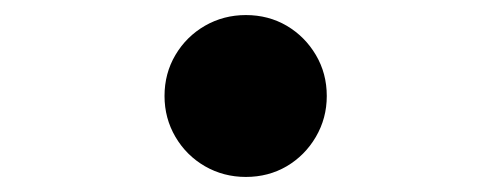

<svg xmlns="http://www.w3.org/2000/svg" viewBox="-20 -445 659 255"><path d="M306.5 -210Q277 -210 252.2 -224.2Q227.5 -238.5 213 -263.2Q198.5 -288 198.5 -317.5Q198.5 -347.5 213 -372Q227.5 -396.5 252.2 -410.8Q277 -425 306.5 -425Q336.5 -425 360.8 -410.8Q385 -396.5 399.5 -372Q414 -347.5 414 -317.5Q414 -288 399.5 -263.2Q385 -238.5 360.8 -224.2Q336.5 -210 306.5 -210Z"/></svg>

Font: Sono Monospace SemiBold
Style: Regular
Weight: 600
Designer: Tyler Finck
Foundry: Tyler Finck
Version: Version 2.112